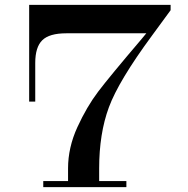

<svg xmlns="http://www.w3.org/2000/svg" viewBox="-20 -770 772 790"><path d="M682 -728 605 -623Q468 -437 428 -328.5Q388 -220 388 -77V-7L260 -5V-77Q260 -163 298.5 -247Q337 -331 384 -393Q431 -455 563 -610Q576 -625 582 -633ZM500 0H158V-25H500ZM100 -352V-750H682V-728L605 -633H253Q183 -633 154 -604.5Q125 -576 125 -511V-352Z"/></svg>

Font: Solide Mirage
Style: Etroit
Weight: 400
Designer: Jérémy Landes
Foundry: Velvetyne Type Foundry
Version: Version 1.1